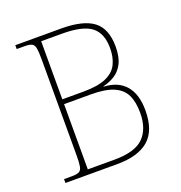

<svg xmlns="http://www.w3.org/2000/svg" viewBox="-129 -824 880 935"><g transform="rotate(-20 311.0 -357.0)"><path d="M52 0V-20H93Q118 -20 130 -26Q142 -32 145.5 -51Q149 -70 149 -108V-606Q149 -645 145.5 -663.5Q142 -682 130 -688Q118 -694 93 -694H52V-714H290Q403 -714 456 -674Q509 -634 509 -541Q509 -487 492 -454Q475 -421 447.5 -404Q420 -387 387 -379V-377Q461 -374 500 -328.5Q539 -283 539 -200Q539 -95 484 -47.5Q429 0 320 0ZM315 -25Q422 -25 466.5 -69.5Q511 -114 511 -197Q511 -253 493.5 -289.5Q476 -326 433.5 -344.5Q391 -363 317 -363H177V-25ZM287 -388Q361 -388 403.5 -406.5Q446 -425 463.5 -460Q481 -495 481 -543Q481 -620 436.5 -654.5Q392 -689 285 -689H177V-388Z"/></g></svg>

Font: Noto Serif Kannada Thin
Style: Regular
Weight: 250
Version: Version 2.003